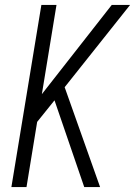

<svg xmlns="http://www.w3.org/2000/svg" viewBox="-20 -755 545 775"><path d="M384 0H320L200 -350L130 -263L87 0H26L147 -735H208L149 -375L431 -735H505L241 -403Z"/></svg>

Font: Iosevka Light Oblique
Style: Regular
Weight: 300
Italic angle: -9°
Monospace: yes
Designer: Belleve Invis
Foundry: Belleve Invis
Version: Version 32.5.0; ttfautohint (v1.8.4)